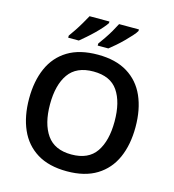

<svg xmlns="http://www.w3.org/2000/svg" viewBox="-134 -1049 1057 1169"><g transform="rotate(15 395.0 -464.0)"><path d="M730 -358Q730 -247 693.5 -164.5Q657 -82 582.5 -36Q508 10 395 10Q281 10 206.5 -36Q132 -82 95.5 -165Q59 -248 59 -359Q59 -469 95.5 -551.5Q132 -634 206.5 -679.5Q281 -725 396 -725Q508 -725 582.5 -679.5Q657 -634 693.5 -551.5Q730 -469 730 -358ZM191 -358Q191 -236 240 -166Q289 -96 395 -96Q502 -96 550 -166Q598 -236 598 -358Q598 -480 550.5 -549.5Q503 -619 396 -619Q289 -619 240 -549.5Q191 -480 191 -358ZM596 -928Q589 -915 571 -895Q553 -875 531 -853Q509 -831 486.5 -811.5Q464 -792 446 -778H379V-791Q393 -810 410.5 -835.5Q428 -861 444 -888.5Q460 -916 471 -938H596ZM410 -928Q402 -915 384.5 -895Q367 -875 344.5 -853Q322 -831 299.5 -811.5Q277 -792 260 -778H193V-791Q207 -810 224 -835.5Q241 -861 257 -888.5Q273 -916 285 -938H410Z"/></g></svg>

Font: Noto Sans New Tai Lue Semibold
Style: Regular
Weight: 400
Designer: Monotype Design Team
Foundry: Monotype Imaging Inc.
Version: Version 2.004; ttfautohint (v1.8.4.7-5d5b)